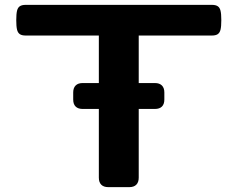

<svg xmlns="http://www.w3.org/2000/svg" viewBox="-20 -770 978 790"><path d="M46.9 -686.9Q46.9 -712.8 50.1 -725.8Q53.3 -738.9 61.7 -744.4Q70 -750 85.9 -750H851.6Q867.5 -750 875.8 -744.4Q884.2 -738.9 887.4 -725.8Q890.6 -712.8 890.6 -686.9Q890.6 -661 887.4 -648Q884.2 -635 875.8 -629.4Q867.5 -623.8 851.6 -623.8H550.8V-39.1Q550.8 -20 540.8 -10Q530.8 0 511.7 0H425.8Q406.7 0 396.7 -10Q386.7 -20 386.7 -39.1V-623.8H85.9Q70 -623.8 61.7 -629.4Q53.3 -635 50.1 -648Q46.9 -661 46.9 -686.9ZM617.2 -321.7H320.3Q301.3 -321.7 291.3 -331.5Q281.2 -341.3 281.2 -360.4V-389.6Q281.2 -408.2 291.3 -418.3Q301.3 -428.3 320.3 -428.3H617.2Q636.2 -428.3 646.2 -418.3Q656.2 -408.2 656.2 -389.6V-360.4Q656.2 -341.3 646.2 -331.5Q636.2 -321.7 617.2 -321.7Z"/></svg>

Font: Gyrochrome
Style: Regular
Weight: 400
Designer: David Moles
Foundry: David Moles
Version: Version 1.005;Glyphs 3.2.3 (3260)